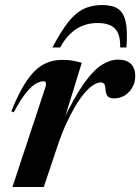

<svg xmlns="http://www.w3.org/2000/svg" viewBox="-20 -743 558 763"><path d="M161.5 -399.5Q164 -408.5 162.2 -414.2Q160.5 -420 152.5 -420Q139.5 -420 122.8 -410.8Q106 -401.5 84.2 -375Q62.5 -348.5 34.5 -296.5L25 -301Q56.5 -379 87.2 -423.5Q118 -468 152 -486.5Q186 -505 226.5 -505Q242.5 -505 255 -503.8Q267.5 -502.5 279.2 -500Q291 -497.5 305 -493.5L229 -247L228 -257.5Q274.5 -356.5 312.8 -410.2Q351 -464 384.2 -485Q417.5 -506 449 -506Q483.5 -506 500.5 -488.8Q517.5 -471.5 517.5 -441.5Q517.5 -415.5 505.8 -395.2Q494 -375 475.2 -363.5Q456.5 -352 433.5 -352Q416 -352 408.2 -360.2Q400.5 -368.5 399.5 -386Q398.5 -403.5 394 -409.5Q389.5 -415.5 380.5 -415.5Q366.5 -415.5 349.5 -404.2Q332.5 -393 314.2 -371.2Q296 -349.5 277.5 -318Q259 -286.5 241 -246.5Q223 -206.5 207 -158L154 0H29.5ZM367.5 -651.5Q337 -651.5 310.2 -641.5Q283.5 -631.5 260.8 -610.2Q238 -589 219 -554.5H188.5Q223 -620 252.2 -656.5Q281.5 -693 313.2 -708Q345 -723 386.5 -723Q426.5 -723 449 -708Q471.5 -693 479.5 -656.2Q487.5 -619.5 482.5 -554.5H457.5Q459 -606.5 437.2 -629Q415.5 -651.5 367.5 -651.5Z"/></svg>

Font: Newsreader 60pt SemiBold
Style: Italic
Weight: 600
Italic angle: -17°
Designer: Hugues Gentile
Foundry: Production Type
Version: Version 1.003